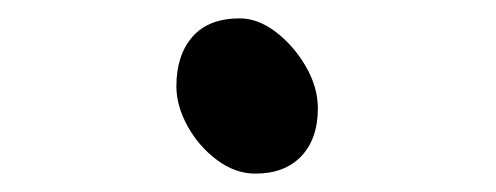

<svg xmlns="http://www.w3.org/2000/svg" viewBox="-20 -474 540 209"><path d="M258 -285Q236 -285 216 -300Q196 -315 184 -337Q172 -359 172 -380Q172 -414 189.5 -434Q207 -454 241 -454Q261 -454 280.5 -439Q300 -424 313 -401.5Q326 -379 326 -356Q326 -323 308 -304Q290 -285 258 -285Z"/></svg>

Font: Moon Stars Kai T HW Light
Style: Regular
Weight: 300
Designer: GuiWonder
Version: Version 1.101